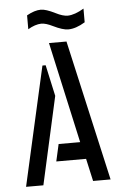

<svg xmlns="http://www.w3.org/2000/svg" viewBox="-58 -887 580 928"><g transform="rotate(-5 232.5 -423.5)"><path d="M107.4 -757.8V-825.2Q145.5 -846.7 175.8 -846.7Q200.2 -846.7 245.1 -824.2Q279.3 -806.6 303.7 -806.6Q337.9 -807.6 381.8 -834V-767.6Q336.9 -740.2 299.8 -740.2Q273.4 -740.2 227.5 -762.7Q194.3 -779.3 171.9 -779.3Q141.6 -778.3 107.4 -757.8ZM30.3 0 160.2 -577.1H175.8L209 -425.8L114.3 0ZM186.5 -109.4 205.1 -192.4H309.6L201.2 -682.6H286.1L440.4 0H355.5L331.1 -109.4Z"/></g></svg>

Font: Post No Bills Colombo SemiBold
Style: Regular
Weight: 600
Designer: Kosala Senevirathne, Siva Puranthara, Lasantha Premarathna, Tharique Azeez
Foundry: Mooniak
Version: Version 1.220 ; ttfautohint (v1.6)